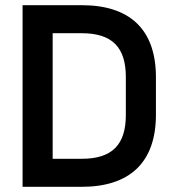

<svg xmlns="http://www.w3.org/2000/svg" viewBox="-20 -720 662 740"><path d="M67 -700V0H295C478 0 581 -92 581 -278V-422C581 -609 478 -700 295 -700ZM183 -592H295C413 -592 465 -537 465 -423V-277C465 -163 413 -108 295 -108H183Z"/></svg>

Font: Space Text SemiBold
Style: Regular
Weight: 600
Designer: Florian Karsten (Space Text), Colophon Foundry (Space Mono)
Foundry: Florian Karsten
Version: Version 1.003;PS 001.003;hotconv 1.0.88;makeotf.lib2.5.64775